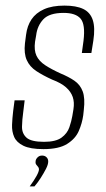

<svg xmlns="http://www.w3.org/2000/svg" viewBox="-20 -525 377 685"><path d="M135 7Q88 7 63.5 -5Q39 -17 30.5 -36.5Q22 -56 23 -80Q24 -104 27 -129L32 -167H68L63 -126Q59 -98 58.5 -73.5Q58 -49 74.5 -34Q91 -19 137 -19Q179 -19 199.5 -34Q220 -49 227.5 -71Q235 -93 238 -111L242 -135Q246 -160 239.5 -179Q233 -198 215.5 -213.5Q198 -229 166 -241Q133 -256 109.5 -271.5Q86 -287 75.5 -310.5Q65 -334 69 -370L73 -401Q77 -433 92.5 -456Q108 -479 137 -492Q166 -505 210 -505Q252 -505 277 -493Q302 -481 311 -453.5Q320 -426 313 -380L306 -336H272L278 -380Q285 -438 267.5 -458.5Q250 -479 207 -479Q156 -479 134.5 -456Q113 -433 109 -399L105 -376Q101 -346 110 -326.5Q119 -307 141 -292.5Q163 -278 196 -263Q225 -251 245.5 -237Q266 -223 275 -199Q284 -175 279 -133L277 -114Q273 -85 261 -57.5Q249 -30 219.5 -11.5Q190 7 135 7ZM86 140Q102 118 110.5 102.5Q119 87 119 79Q119 74 116 70.5Q113 67 109.5 62.5Q106 58 107 51Q107 44 113.5 37Q120 30 130 30Q140 30 146 36Q152 42 152 51Q152 62 144 77.5Q136 93 125.5 109.5Q115 126 103 140Z"/></svg>

Font: Alumni Sans Thin ExtraLight
Style: Italic
Weight: 250
Italic angle: -8°
Version: Version 1.016